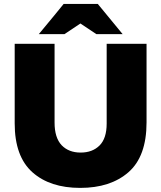

<svg xmlns="http://www.w3.org/2000/svg" viewBox="-20 -917 798 950"><path d="M377 12.7Q526.4 12.7 615.2 -64.5Q705.1 -142.6 705.1 -311.5Q705.1 -441.4 705.1 -700.2Q655.3 -700.2 507.8 -700.2Q507.8 -601.6 507.8 -305.7Q507.8 -232.4 472.7 -197.3Q437.5 -162.1 378.9 -162.1Q320.3 -162.1 285.2 -198.2Q250 -235.4 250 -310.5Q250 -440.4 250 -700.2Q201.2 -700.2 52.7 -700.2Q52.7 -689.5 52.7 -656.2Q52.7 -569.3 52.7 -306.6Q52.7 -142.6 140.6 -64.5Q227.5 12.7 377 12.7ZM171.9 -748Q204.1 -748 298.8 -748Q318.4 -761.7 377.9 -800.8Q397.5 -788.1 457 -748Q489.3 -748 586.9 -748Q556.6 -785.2 463.9 -897.5Q421.9 -897.5 294.9 -897.5Q264.6 -859.4 171.9 -748Z"/></svg>

Font: Big-Shock
Style: Black
Weight: 400